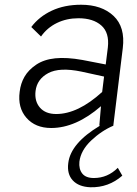

<svg xmlns="http://www.w3.org/2000/svg" viewBox="-20 -530 576 810"><path d="M477 178 496 211Q438 262 361 260Q312 258 287 231Q262 204 268 158Q278 74 402 0H399L406 -82Q300 10 196 10Q129 10 91.5 -33Q54 -76 63 -143Q67 -178 83.5 -206.5Q100 -235 132.5 -257Q165 -279 213 -284Q261 -289 328 -277L426 -258L435 -330Q442 -392 407.5 -422.5Q373 -453 311 -453Q261 -453 220 -433Q179 -413 153 -376L112 -416Q145 -460 198.5 -485Q252 -510 322 -510Q409 -510 459 -463Q509 -416 498 -327L458 0H459Q409 21 365 62.5Q321 104 315 152Q312 183 327 202Q342 221 376 221Q434 221 477 178ZM217 -49Q309 -49 411 -142L419 -207L323 -228Q231 -247 183.5 -221.5Q136 -196 130 -146Q125 -103 148.5 -76Q172 -49 217 -49Z"/></svg>

Font: Orkney Light
Style: LightItalic
Weight: 300
Designer: Samuel Oakes and Alfredo Marco Pradil
Foundry: Alfredo Marco Pradil
Version: 1.0; ttfautohint (v1.5)